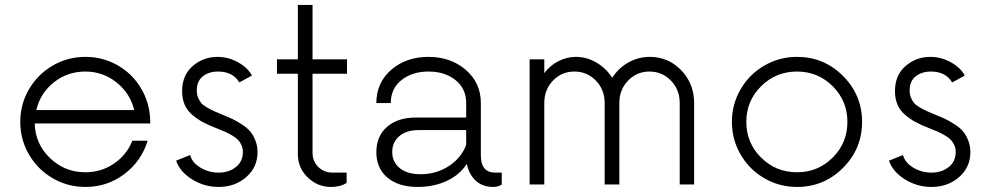

<svg xmlns="http://www.w3.org/2000/svg" viewBox="-20 -737 3941 767"><path d="M580.1 -257.3V-243.7H118.7Q120.6 -162.1 179.7 -105.5Q238.8 -48.8 321.3 -48.8Q384.3 -48.8 435.3 -83.5Q486.3 -118.2 508.8 -174.8H569.8Q544.9 -93.3 476.8 -41.7Q408.7 9.8 321.3 9.8Q250.5 9.8 190.7 -24.9Q130.9 -59.6 95.9 -119.4Q61 -179.2 61 -250Q61 -320.8 95.9 -380.6Q130.9 -440.4 190.7 -475.1Q250.5 -509.8 321.3 -509.8Q390.6 -509.8 449.2 -476.6Q507.8 -443.4 542.7 -385.5Q577.6 -327.6 580.1 -257.3ZM321.3 -451.2Q249.5 -451.2 195.3 -408.2Q141.1 -365.2 125 -297.4H516.1Q500 -364.3 445.6 -407.7Q391.1 -451.2 321.3 -451.2Z M853.5 9.8Q795.9 9.8 747.3 -20.5Q698.7 -50.8 683.6 -95.2L739.7 -117.7Q747.1 -87.9 780.3 -67.6Q813.5 -47.4 853.5 -47.4Q894 -47.4 922.1 -69.6Q950.2 -91.8 950.2 -129.9Q950.2 -144.5 944.8 -156.7Q939.5 -168.9 931.6 -177.5Q923.8 -186 909.2 -194.8Q894.5 -203.6 881.6 -209.5Q868.7 -215.3 847.7 -223.6Q814 -236.3 790.5 -249Q767.1 -261.7 747.1 -279.1Q727.1 -296.4 717.3 -319.8Q707.5 -343.3 707.5 -372.6Q707.5 -437 750 -473.4Q792.5 -509.8 848.6 -509.8Q892.6 -509.8 931.6 -487.8Q970.7 -465.8 986.3 -435.1L936 -407.7Q910.2 -451.2 851.1 -451.2Q814.5 -451.2 790.3 -432.1Q766.1 -413.1 766.1 -375Q766.1 -359.4 771.5 -346.7Q776.9 -334 783.9 -325.4Q791 -316.9 806.6 -307.9Q822.3 -298.8 834 -293.5Q845.7 -288.1 868.7 -278.8Q894 -268.6 909.4 -261.2Q924.8 -253.9 946 -240.2Q967.3 -226.6 979.2 -212.4Q991.2 -198.2 1000 -176.5Q1008.8 -154.8 1008.8 -128.9Q1008.8 -68.8 963.6 -29.5Q918.5 9.8 853.5 9.8Z M1366.2 -442.4H1228.5V-127.4Q1228.5 -92.3 1251.7 -69.8Q1274.9 -47.4 1308.6 -47.4H1364.7V-6.3Q1339.8 9.8 1302.2 9.8Q1248 9.8 1209 -28.6Q1169.9 -66.9 1169.9 -120.1V-442.4H1086.4V-500H1169.9V-717.3H1228.5V-500H1366.2Z M1958.5 -47.4H1984.4V0Q1970.7 9.8 1950.7 9.8Q1907.7 9.8 1880.6 -15.1Q1853.5 -40 1844.7 -82.5Q1817.4 -39.1 1765.4 -14.6Q1713.4 9.8 1648.4 9.8Q1571.8 9.8 1527.6 -27.6Q1483.4 -64.9 1483.4 -128.9Q1483.4 -192.9 1526.1 -230.2Q1568.8 -267.6 1642.1 -267.6H1842.3V-325.2Q1842.3 -382.8 1799.8 -417Q1757.3 -451.2 1691.9 -451.2Q1626.5 -451.2 1583.7 -417Q1541 -382.8 1541 -325.2H1483.4Q1483.4 -406.7 1543 -458.3Q1602.5 -509.8 1691.9 -509.8Q1780.3 -509.8 1840.6 -458Q1900.9 -406.2 1900.9 -325.2V-116.2Q1900.9 -47.4 1958.5 -47.4ZM1659.7 -41Q1722.7 -41 1772.2 -73Q1821.8 -105 1842.3 -157.7V-217.3H1652.3Q1604 -217.3 1575.4 -193.4Q1546.9 -169.4 1546.9 -129.9Q1546.9 -89.4 1577.1 -65.2Q1607.4 -41 1659.7 -41Z M2575.7 -509.8Q2649.9 -509.8 2701.4 -456.3Q2752.9 -402.8 2752.9 -325.2V0H2695.3V-325.2Q2695.3 -378.9 2660.2 -415Q2625 -451.2 2574.2 -451.2Q2523.9 -451.2 2489 -415Q2454.1 -378.9 2454.1 -325.2V0H2395.5V-325.2Q2395.5 -378.9 2360.4 -415Q2325.2 -451.2 2274.4 -451.2Q2223.6 -451.2 2189 -415Q2154.3 -378.9 2154.3 -325.2V0H2095.7V-500H2154.3V-444.8Q2176.8 -475.1 2210.2 -492.4Q2243.7 -509.8 2280.8 -509.8Q2323.7 -509.8 2362.3 -487.3Q2400.9 -464.8 2425.8 -426.3Q2449.7 -464.4 2489.7 -487.1Q2529.8 -509.8 2575.7 -509.8Z M3164.1 9.8Q3093.3 9.8 3033.4 -24.9Q2973.6 -59.6 2938.7 -119.4Q2903.8 -179.2 2903.8 -250Q2903.8 -320.8 2938.7 -380.6Q2973.6 -440.4 3033.4 -475.1Q3093.3 -509.8 3164.1 -509.8Q3271.5 -509.8 3347.7 -433.6Q3423.8 -357.4 3423.8 -250Q3423.8 -142.6 3347.7 -66.4Q3271.5 9.8 3164.1 9.8ZM3164.1 -48.8Q3247.6 -48.8 3306.4 -107.4Q3365.2 -166 3365.2 -250Q3365.2 -334 3306.4 -392.6Q3247.6 -451.2 3164.1 -451.2Q3079.6 -451.2 3020.5 -392.6Q2961.4 -334 2961.4 -250Q2961.4 -166 3020.5 -107.4Q3079.6 -48.8 3164.1 -48.8Z M3701.2 9.8Q3643.6 9.8 3595 -20.5Q3546.4 -50.8 3531.2 -95.2L3587.4 -117.7Q3594.7 -87.9 3627.9 -67.6Q3661.1 -47.4 3701.2 -47.4Q3741.7 -47.4 3769.8 -69.6Q3797.9 -91.8 3797.9 -129.9Q3797.9 -144.5 3792.5 -156.7Q3787.1 -168.9 3779.3 -177.5Q3771.5 -186 3756.8 -194.8Q3742.2 -203.6 3729.2 -209.5Q3716.3 -215.3 3695.3 -223.6Q3661.6 -236.3 3638.2 -249Q3614.7 -261.7 3594.7 -279.1Q3574.7 -296.4 3564.9 -319.8Q3555.2 -343.3 3555.2 -372.6Q3555.2 -437 3597.7 -473.4Q3640.1 -509.8 3696.3 -509.8Q3740.2 -509.8 3779.3 -487.8Q3818.4 -465.8 3834 -435.1L3783.7 -407.7Q3757.8 -451.2 3698.7 -451.2Q3662.1 -451.2 3637.9 -432.1Q3613.8 -413.1 3613.8 -375Q3613.8 -359.4 3619.1 -346.7Q3624.5 -334 3631.6 -325.4Q3638.7 -316.9 3654.3 -307.9Q3669.9 -298.8 3681.6 -293.5Q3693.4 -288.1 3716.3 -278.8Q3741.7 -268.6 3757.1 -261.2Q3772.5 -253.9 3793.7 -240.2Q3814.9 -226.6 3826.9 -212.4Q3838.9 -198.2 3847.7 -176.5Q3856.4 -154.8 3856.4 -128.9Q3856.4 -68.8 3811.3 -29.5Q3766.1 9.8 3701.2 9.8Z"/></svg>

Font: Now Alt Light
Style: Regular
Weight: 300
Designer: Alfredo Marco Pradil
Foundry: Alfredo Marco Pradil
Version: Version 1.002;PS 001.002;hotconv 1.0.88;makeotf.lib2.5.64775